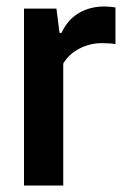

<svg xmlns="http://www.w3.org/2000/svg" viewBox="-20 -572 381 592"><path d="M54 -545.5H154L163.5 -470.5H169.5Q189.5 -512.5 223.8 -532.2Q258 -552 301.5 -552Q319 -552 336 -549V-436Q319 -439 294 -439Q257.5 -439 225 -422.2Q192.5 -405.5 175 -376V0H54Z"/></svg>

Font: Encode Sans Condensed SemiBold
Style: Regular
Weight: 600
Width: 3
Designer: Multiple Designers
Foundry: Impallari Type
Version: Version 2.000